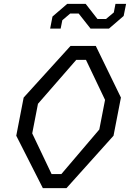

<svg xmlns="http://www.w3.org/2000/svg" viewBox="-20 -966 668 986"><path d="M200 0H321.5L563 -269L601 -465L472 -730H342L101.5 -465L63.5 -269ZM145.5 -281 175 -433 371.5 -658.5H421.5L519.5 -453L490 -301L295 -72H245ZM237.5 -819H291.5L300 -862L340.5 -896.5H384L445 -819H539.5L615 -884L627.5 -946H573L564.5 -902L524.5 -868.5H480.5L420 -946H325L249.5 -881Z"/></svg>

Font: Monaspace Krypton Light
Style: Italic
Weight: 300
Italic angle: -11°
Designer: Riley Cran & the Lettermatic Team
Foundry: Lettermatic
Version: Version 1.101 (Monaspace Krypton)